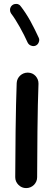

<svg xmlns="http://www.w3.org/2000/svg" viewBox="-20 -897 272 972"><path d="M122.1 -529.3H119.6C91.8 -529.3 65.9 -507.3 64.5 -476.6C59.6 -360.8 57.1 -101.6 57.1 0C57.1 15.1 62.5 27.8 73.7 39.1C84.5 49.8 97.2 55.2 112.3 55.2C127.4 55.2 140.6 49.8 151.9 39.1C162.6 27.8 168 15.1 168 0C168 -101.1 169.9 -360.4 174.8 -471.7V-474.6C174.8 -488.8 169.9 -501 160.2 -512.2C149.9 -523.4 137.2 -528.8 122.1 -529.3ZM42 -870.6C29.8 -860.4 30.8 -849.1 30.8 -845.7C30.8 -839.4 32.7 -833.5 36.6 -828.1C62 -795.9 99.1 -728.5 120.1 -681.2C127.4 -667 141.6 -663.6 149.4 -663.6C153.3 -663.6 157.2 -664.6 160.6 -666C174.8 -672.4 178.7 -687.5 178.7 -694.8C178.7 -698.7 177.7 -702.6 175.8 -706.5C164.1 -732.4 149.9 -760.7 133.8 -790.5C117.2 -820.3 100.6 -845.2 84.5 -865.7C74.7 -878.9 63 -877 61 -877C53.7 -877 47.4 -875 42 -870.6Z"/></svg>

Font: Mikhak SemiBold
Style: Regular
Weight: 600
Designer: Amin Abedi
Version: Version 3.2